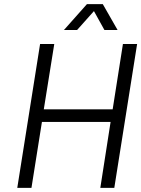

<svg xmlns="http://www.w3.org/2000/svg" viewBox="-20 -914 687 934"><path d="M437 -860 488 -768H552L480 -894H403L291 -768H355ZM578 -700 528 -382H193L244 -700H175L64 0H133L184 -321H518L468 0H536L647 -700Z"/></svg>

Font: Arthouse Owned
Style: Italic
Weight: 400
Italic angle: -10°
Designer: Jeremy Tribby
Foundry: Tribby Type
Version: Version 1.000;PS 001.000;hotconv 1.0.88;makeotf.lib2.5.64775